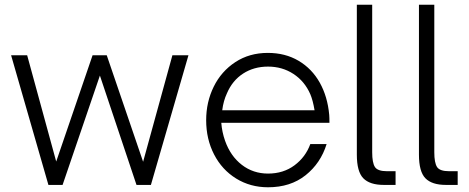

<svg xmlns="http://www.w3.org/2000/svg" viewBox="-20 -783 1988 813"><path d="M245 0H185L27 -549H95L218 -99L372 -549H432L586 -98L710 -549H778L619 0H558L403 -463Z M853 -274Q853 -351 885 -416Q917 -481 976.5 -520Q1036 -559 1114 -559Q1188 -559 1244.5 -525.5Q1301 -492 1334 -433Q1367 -374 1374 -297Q1375 -286 1375 -263H917Q920 -224 933 -187Q956 -122 1004 -85Q1052 -48 1115 -48Q1180 -48 1227 -83Q1274 -118 1294 -173H1363Q1338 -92 1274 -41Q1210 10 1115 10Q1040 10 980 -27Q920 -64 886.5 -129Q853 -194 853 -274ZM1312 -316Q1305 -358 1294 -384Q1270 -439 1222.5 -470Q1175 -501 1115 -501Q1055 -501 1009.5 -471.5Q964 -442 941 -388Q926 -356 921 -316Z M1605 0Q1546 0 1518.5 -28Q1491 -56 1491 -128V-763H1556V-138Q1556 -94 1567.5 -76Q1579 -58 1619 -58H1655V0Z M1868 0Q1809 0 1781.5 -28Q1754 -56 1754 -128V-763H1819V-138Q1819 -94 1830.5 -76Q1842 -58 1882 -58H1918V0Z"/></svg>

Font: Open Sauce One Light
Style: Regular
Weight: 300
Designer: Alfredo Marco Pradil
Foundry: Creative Sauce Fz LLC
Version: Version 1.477